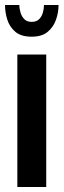

<svg xmlns="http://www.w3.org/2000/svg" viewBox="-26 -744 253 764"><path d="M43 0V-527H158V0ZM100 -598Q58 -598 35 -617.5Q12 -637 3 -666Q-6 -695 -6 -724H51Q51 -709 56 -693Q61 -677 71.5 -667Q82 -657 100 -657Q119 -657 129.5 -667.5Q140 -678 144.5 -693.5Q149 -709 149 -724H207Q207 -695 197 -666Q187 -637 164 -617.5Q141 -598 100 -598Z"/></svg>

Font: Archivo ExtraCondensed
Style: Bold
Weight: 700
Width: 2
Designer: Hector Gatti
Foundry: Omnibus-Type
Version: Version 2.001